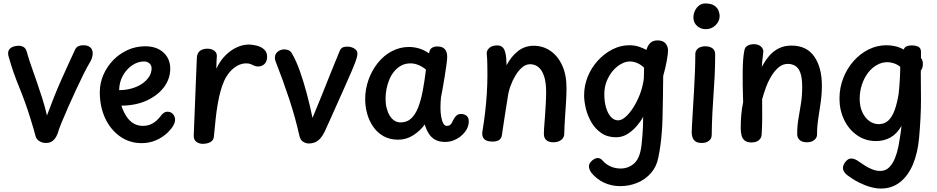

<svg xmlns="http://www.w3.org/2000/svg" viewBox="-20 -813 5426 1112"><path d="M31 -482Q29 -488 28 -493.5Q27 -499 27 -503Q27 -520 36.5 -530Q46 -540 60.5 -544Q75 -548 89 -548Q105 -548 117.5 -540Q130 -532 135 -513Q147 -470 162.5 -426.5Q178 -383 193.5 -338Q209 -293 224.5 -244.5Q240 -196 252 -144Q272 -198 292 -248.5Q312 -299 333 -346Q354 -393 374.5 -438Q395 -483 415 -526Q422 -540 434 -545.5Q446 -551 462 -551Q482 -551 494 -544.5Q506 -538 511.5 -527.5Q517 -517 517 -505Q517 -497 515 -487.5Q513 -478 509 -468Q505 -458 499 -449Q485 -426 464 -384Q443 -342 419.5 -291Q396 -240 374 -190.5Q352 -141 335.5 -100.5Q319 -60 314 -40Q307 -22 298 -10Q289 2 276.5 8.5Q264 15 243 15Q227 15 210 5.5Q193 -4 187 -21Q181 -44 173.5 -69.5Q166 -95 158 -121Q129 -216 92 -306Q55 -396 31 -482Z M558 -279Q558 -332 579 -380Q600 -428 636 -465Q672 -502 719.5 -523.5Q767 -545 821 -545Q887 -545 926.5 -509Q966 -473 966 -415Q966 -358 931 -310Q896 -262 832.5 -232Q769 -202 683 -201Q696 -162 714.5 -135.5Q733 -109 756.5 -96.5Q780 -84 808 -84Q839 -84 863.5 -98Q888 -112 909 -139Q920 -154 929.5 -160Q939 -166 949 -166Q970 -166 982 -152Q994 -138 994 -120Q994 -104 983.5 -85.5Q973 -67 951 -45Q920 -16 882 0Q844 16 801 16Q730 16 675 -23Q620 -62 589 -128.5Q558 -195 558 -279ZM670 -291Q708 -291 742 -300.5Q776 -310 802 -327.5Q828 -345 843 -368Q858 -391 858 -417Q858 -435 845.5 -446Q833 -457 814 -457Q779 -457 746.5 -435.5Q714 -414 692.5 -376.5Q671 -339 670 -291Z M1120 -476Q1121 -505 1137.5 -518Q1154 -531 1182 -531Q1204 -531 1220 -520Q1236 -509 1236 -489Q1235 -475 1234 -457Q1233 -439 1233 -415Q1255 -462 1286.5 -493Q1318 -524 1353 -539.5Q1388 -555 1420 -555Q1443 -555 1467.5 -548.5Q1492 -542 1507 -529Q1517 -521 1522 -510Q1527 -499 1527 -485Q1527 -458 1512.5 -443Q1498 -428 1474 -428Q1461 -428 1452 -432.5Q1443 -437 1432.5 -441.5Q1422 -446 1406 -446Q1379 -446 1354 -432Q1329 -418 1309.5 -394.5Q1290 -371 1278 -344Q1266 -317 1257 -284Q1248 -251 1241 -211Q1234 -171 1229 -124.5Q1224 -78 1219 -24Q1218 -2 1200 9Q1182 20 1153 20Q1134 20 1117.5 8.5Q1101 -3 1102 -29Q1105 -100 1108 -176.5Q1111 -253 1114 -329.5Q1117 -406 1120 -476Z M1572 -478Q1572 -501 1589 -514Q1606 -527 1626 -527Q1637 -527 1649 -523Q1661 -519 1670 -505Q1696 -460 1717 -400.5Q1738 -341 1756.5 -272Q1775 -203 1790 -130Q1820 -201 1845.5 -265.5Q1871 -330 1896 -392Q1921 -454 1947 -517Q1953 -532 1963.5 -537.5Q1974 -543 1992 -543Q2005 -543 2018.5 -538.5Q2032 -534 2041 -525Q2050 -516 2050 -502Q2050 -491 2045 -474.5Q2040 -458 2032 -438.5Q2024 -419 2017 -401.5Q2010 -384 2004 -372Q1993 -346 1975 -306Q1957 -266 1937 -221Q1917 -176 1897.5 -132.5Q1878 -89 1862 -54Q1846 -21 1830 -6Q1814 9 1798.5 13.5Q1783 18 1769 18Q1751 18 1735 7.5Q1719 -3 1714 -27Q1691 -130 1655.5 -238Q1620 -346 1576 -458Q1574 -463 1573 -468.5Q1572 -474 1572 -478Z M2095 -238Q2095 -297 2114.5 -351.5Q2134 -406 2168.5 -449Q2203 -492 2249.5 -516.5Q2296 -541 2349 -541Q2376 -541 2405 -533Q2434 -525 2465 -504Q2468 -527 2481 -535.5Q2494 -544 2513 -544Q2542 -544 2556 -528.5Q2570 -513 2570 -484Q2570 -471 2566 -440.5Q2562 -410 2556 -373Q2550 -336 2544 -302Q2538 -268 2534 -249Q2531 -219 2531 -188Q2531 -162 2535 -138Q2539 -114 2547 -99Q2555 -84 2567 -84Q2581 -84 2587.5 -90Q2594 -96 2598.5 -105Q2603 -114 2608 -123Q2614 -135 2624 -144Q2634 -153 2651 -153Q2669 -153 2682 -142.5Q2695 -132 2695 -110Q2695 -96 2690 -80Q2685 -64 2673 -49Q2661 -33 2643.5 -20Q2626 -7 2604.5 1Q2583 9 2557 9Q2524 9 2501 -3.5Q2478 -16 2463.5 -39Q2449 -62 2440 -92Q2414 -56 2374 -30Q2334 -4 2286 -4Q2237 -4 2201 -24.5Q2165 -45 2141.5 -79Q2118 -113 2106.5 -154.5Q2095 -196 2095 -238ZM2213 -241Q2213 -211 2219.5 -186Q2226 -161 2237.5 -142.5Q2249 -124 2265 -114Q2281 -104 2300 -104Q2337 -104 2361.5 -127Q2386 -150 2402 -191Q2418 -232 2428.5 -288Q2439 -344 2447 -410Q2428 -426 2404.5 -436Q2381 -446 2357 -446Q2328 -446 2304.5 -433.5Q2281 -421 2263.5 -400Q2246 -379 2235 -352.5Q2224 -326 2218.5 -297.5Q2213 -269 2213 -241Z M2799 -502Q2798 -521 2814 -535.5Q2830 -550 2859 -550Q2878 -550 2889.5 -540.5Q2901 -531 2907 -506.5Q2913 -482 2914 -435Q2941 -487 2980.5 -517.5Q3020 -548 3071 -548Q3124 -548 3167 -519Q3210 -490 3235.5 -435.5Q3261 -381 3261 -303Q3261 -261 3258 -216.5Q3255 -172 3252 -127Q3249 -82 3248 -39Q3248 -16 3230.5 -2.5Q3213 11 3185 11Q3158 11 3144 -1.5Q3130 -14 3130 -37Q3130 -60 3132.5 -88Q3135 -116 3137 -148Q3139 -180 3141 -213.5Q3143 -247 3143 -281Q3143 -335 3131.5 -370.5Q3120 -406 3099.5 -423.5Q3079 -441 3050 -441Q3026 -441 3005 -423.5Q2984 -406 2966.5 -377.5Q2949 -349 2937 -316Q2925 -283 2921 -252Q2911 -187 2904 -144.5Q2897 -102 2893.5 -75.5Q2890 -49 2887 -31Q2884 -11 2870.5 -2Q2857 7 2833 7Q2812 7 2797.5 1Q2783 -5 2777 -18.5Q2771 -32 2774 -52Q2783 -105 2789.5 -160.5Q2796 -216 2799.5 -272Q2803 -328 2803 -379Q2803 -410 2802.5 -431.5Q2802 -453 2801.5 -470Q2801 -487 2799 -502Z M3363 -261Q3363 -317 3384 -369Q3405 -421 3442.5 -462Q3480 -503 3527 -527Q3574 -551 3625 -551Q3653 -551 3677.5 -543.5Q3702 -536 3724 -524Q3730 -547 3745 -563Q3760 -579 3789 -579Q3820 -579 3834.5 -561.5Q3849 -544 3849 -521Q3849 -502 3842 -462.5Q3835 -423 3821 -373Q3820 -312 3819.5 -250Q3819 -188 3817 -126Q3816 -87 3813 -48Q3810 -9 3805 28.5Q3800 66 3792 103Q3782 153 3750 189.5Q3718 226 3671.5 245.5Q3625 265 3572 265Q3521 265 3477.5 244.5Q3434 224 3403 185Q3398 177 3394.5 168Q3391 159 3391 151Q3391 138 3399.5 127Q3408 116 3420 109Q3432 102 3442 102Q3458 102 3474 121Q3492 141 3518.5 152Q3545 163 3574 163Q3621 163 3654.5 132Q3688 101 3696 22Q3699 -6 3701 -32Q3703 -58 3704 -84Q3705 -110 3705 -136Q3688 -106 3664 -79Q3640 -52 3611 -35Q3582 -18 3548 -18Q3498 -18 3462.5 -42.5Q3427 -67 3405 -105Q3383 -143 3373 -184.5Q3363 -226 3363 -261ZM3560 -116Q3580 -116 3602.5 -135.5Q3625 -155 3647 -189Q3669 -223 3686 -266.5Q3703 -310 3709 -360Q3710 -389 3710 -401.5Q3710 -414 3710 -417.5Q3710 -421 3710 -421Q3693 -438 3671.5 -447.5Q3650 -457 3628 -457Q3604 -457 3578 -443Q3552 -429 3530 -403.5Q3508 -378 3494 -343.5Q3480 -309 3480 -267Q3480 -223 3490.5 -188.5Q3501 -154 3519 -135Q3537 -116 3560 -116Z M4007 -498Q4007 -514 4015 -524.5Q4023 -535 4036.5 -540Q4050 -545 4063 -545Q4090 -545 4106 -533.5Q4122 -522 4122 -498Q4122 -428 4119 -372.5Q4116 -317 4112.5 -266.5Q4109 -216 4106 -160.5Q4103 -105 4102 -32Q4102 -10 4086 2.5Q4070 15 4045 15Q4020 15 4007.5 5.5Q3995 -4 3990.5 -18Q3986 -32 3986 -47Q3986 -56 3988 -91Q3990 -126 3993 -177.5Q3996 -229 3999.5 -287Q4003 -345 4005 -400Q4007 -455 4007 -498ZM3996 -712Q3996 -732 4005 -751Q4014 -770 4029.5 -781.5Q4045 -793 4064 -793Q4100 -793 4118 -780Q4136 -767 4142 -750Q4148 -733 4148 -721Q4148 -690 4124.5 -667Q4101 -644 4068 -644Q4038 -644 4017 -663Q3996 -682 3996 -712Z M4291 -520Q4294 -540 4309.5 -548.5Q4325 -557 4347 -557Q4372 -557 4386.5 -544Q4401 -531 4401 -515Q4401 -509 4399 -494Q4397 -479 4395 -461Q4393 -443 4392 -426Q4410 -459 4433 -487Q4456 -515 4488.5 -532Q4521 -549 4564 -549Q4652 -549 4696 -485.5Q4740 -422 4740 -318Q4740 -267 4733 -219Q4726 -171 4719 -125.5Q4712 -80 4712 -34Q4712 -15 4696 -2Q4680 11 4653 11Q4626 11 4611.5 -2Q4597 -15 4597 -37Q4597 -84 4604.5 -127Q4612 -170 4619 -214Q4626 -258 4626 -308Q4626 -362 4615.5 -391Q4605 -420 4586 -431.5Q4567 -443 4543 -443Q4513 -443 4489 -422.5Q4465 -402 4446 -370Q4427 -338 4414.5 -302.5Q4402 -267 4394 -238Q4395 -183 4394.5 -130Q4394 -77 4391 -32Q4390 -14 4375 -1Q4360 12 4332 12Q4306 12 4292.5 0.5Q4279 -11 4274.5 -30Q4270 -49 4270 -71Q4270 -106 4273 -145Q4276 -184 4284 -221Q4282 -277 4281.5 -322Q4281 -367 4281.5 -402.5Q4282 -438 4284 -466.5Q4286 -495 4291 -520Z M4842 -242Q4842 -304 4863.5 -359.5Q4885 -415 4922.5 -458Q4960 -501 5009.5 -526Q5059 -551 5114 -551Q5141 -551 5166 -545Q5191 -539 5214 -526Q5219 -540 5231 -545Q5243 -550 5258 -550Q5286 -550 5300 -541.5Q5314 -533 5314 -513V-477Q5320 -470 5322.5 -462Q5325 -454 5325 -442Q5325 -419 5313 -404V-379Q5313 -346 5313.5 -311.5Q5314 -277 5314 -236Q5314 -182 5311 -125Q5308 -68 5303 -14Q5295 74 5267 140Q5239 206 5192 242.5Q5145 279 5082 279Q5054 279 5021.5 270Q4989 261 4954 243.5Q4919 226 4884 199Q4874 190 4868 180.5Q4862 171 4862 160Q4862 148 4868.5 136Q4875 124 4886 114.5Q4897 105 4910 105Q4920 105 4931.5 109.5Q4943 114 4953 122Q4972 135 4992.5 148Q5013 161 5035 169Q5057 177 5078 177Q5109 177 5129.5 156.5Q5150 136 5163 104Q5176 72 5183 37Q5188 7 5191.5 -12.5Q5195 -32 5197 -48Q5199 -64 5201 -84Q5175 -38 5137.5 -17Q5100 4 5054 4Q4992 4 4944 -29.5Q4896 -63 4869 -119Q4842 -175 4842 -242ZM5069 -94Q5103 -94 5125 -115Q5147 -136 5161 -174Q5175 -212 5184 -265Q5186 -279 5188 -303Q5190 -327 5191.5 -353.5Q5193 -380 5193.5 -400Q5194 -420 5194 -426Q5177 -440 5156.5 -446.5Q5136 -453 5120 -453Q5087 -453 5057.5 -436Q5028 -419 5006 -389.5Q4984 -360 4971.5 -321.5Q4959 -283 4959 -240Q4959 -197 4974 -164Q4989 -131 5014 -112.5Q5039 -94 5069 -94Z"/></svg>

Font: Playpen Sans Medium
Style: Regular
Weight: 500
Designer: Laura Meseguer, Veronika Burian, José Scaglione
Foundry: TypeTogether
Version: Version 1.001